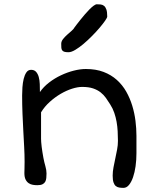

<svg xmlns="http://www.w3.org/2000/svg" viewBox="-20 -865 737 911"><path d="M305.2 -617.2Q292 -617.2 285.2 -619.4Q278.3 -621.6 274.9 -626.5Q271.5 -631.3 271 -638.9Q270.5 -646.5 270.5 -657.2Q270.5 -668.5 278.8 -679.2Q287.1 -689.9 298.1 -699.7Q309.1 -709.5 319.3 -718.3Q329.6 -727.1 333.5 -734.9Q336.9 -739.7 344.5 -749.5Q352.1 -759.3 361.8 -771.5Q371.6 -783.7 382.6 -796.6Q393.6 -809.6 404.3 -820.3Q415 -831.1 424.3 -837.9Q433.6 -844.7 439.5 -844.7Q448.7 -844.7 457.5 -843.8Q466.3 -842.8 473.4 -837.4Q480.5 -832 484.6 -820.3Q488.8 -808.6 488.8 -786.6Q488.8 -781.2 478.8 -766.8Q468.8 -752.4 452.9 -733.6Q437 -714.8 416.7 -694.3Q396.5 -673.8 376.2 -656.7Q356 -639.6 337.2 -628.4Q318.4 -617.2 305.2 -617.2ZM95.7 -43.9Q95.7 -51.3 96.2 -64Q96.7 -76.7 96.7 -97.2Q96.7 -130.4 94.7 -167.2Q92.8 -204.1 90.6 -243.9Q88.4 -283.7 86.7 -325.9Q85 -368.2 85 -412.6Q85 -429.7 86.4 -450.9Q87.9 -472.2 92.3 -490.5Q96.7 -508.8 105 -521.2Q113.3 -533.7 127.4 -533.7Q142.6 -533.7 151.1 -524.2Q159.7 -514.6 163.8 -499.8Q168 -484.9 168.7 -466.1Q169.4 -447.3 169.4 -428.2Q186.5 -453.1 212.9 -473.4Q239.3 -493.7 269.3 -507.8Q299.3 -522 330.1 -529.8Q360.8 -537.6 387.2 -537.6Q435.1 -537.6 471.4 -523.7Q507.8 -509.8 534.4 -485.8Q561 -461.9 578.9 -430.4Q596.7 -398.9 607.4 -363.8Q618.2 -328.6 622.8 -291.7Q627.4 -254.9 627.4 -220.7V-137.7Q627.4 -106 623.3 -76.4Q619.1 -46.9 611.3 -24.2Q603.5 -1.5 592 12.5Q580.6 26.4 565.9 26.4Q555.2 26.4 545.9 24.9Q536.6 23.4 529.5 17.8Q522.5 12.2 518.6 0.5Q514.6 -11.2 514.6 -31.7Q514.6 -50.8 518.6 -71.5Q522.5 -92.3 527.1 -113.3Q531.7 -134.3 535.6 -155.3Q539.6 -176.3 539.6 -196.8Q539.6 -219.7 538.3 -242.4Q537.1 -265.1 533.2 -287.1Q529.3 -309.1 522.2 -329.8Q515.1 -350.6 502.9 -369.6Q493.2 -385.3 482.7 -400.1Q472.2 -415 457.3 -426.8Q442.4 -438.5 421.4 -445.6Q400.4 -452.6 369.6 -452.6Q348.6 -452.6 321.8 -444.1Q294.9 -435.5 267.8 -419.7Q240.7 -403.8 216.1 -381.6Q191.4 -359.4 174.8 -332V-207Q174.8 -200.7 175.5 -190.7Q176.3 -180.7 177.7 -168.5Q179.2 -156.2 181.4 -142.6Q183.6 -128.9 186 -115.7Q189.9 -95.2 195.3 -76.7Q200.7 -58.1 200.7 -42Q200.7 -30.8 199.7 -20.5Q198.7 -10.3 194.6 -2.7Q190.4 4.9 181.6 9.3Q172.9 13.7 157.2 13.7Q147 13.7 136.2 12Q125.5 10.3 116.5 4.4Q107.4 -1.5 101.6 -12.9Q95.7 -24.4 95.7 -43.9Z"/></svg>

Font: Short Stack
Style: Regular
Weight: 400
Designer: James Grieshaber
Foundry: James Grieshaber
Version: Version 1.002